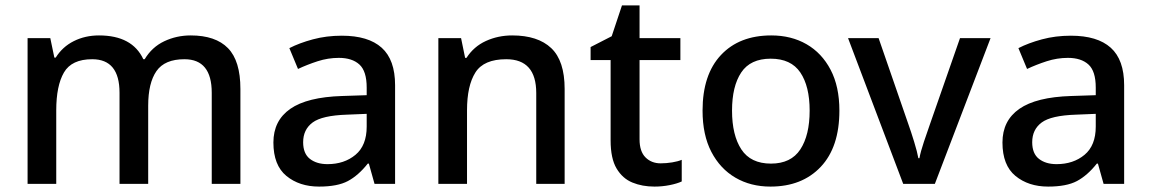

<svg xmlns="http://www.w3.org/2000/svg" viewBox="-20 -680 4255 710"><path d="M685 -549Q777 -549 823 -502Q869 -455 869 -351V0H763V-337Q763 -461 662 -461Q589 -461 558.5 -417Q528 -373 528 -289V0H422V-337Q422 -461 321 -461Q245 -461 216.5 -412Q188 -363 188 -272V0H82V-539H166L181 -467H186Q211 -507 253 -528Q295 -549 346 -549Q469 -549 510 -461H515Q542 -506 587.5 -527.5Q633 -549 685 -549Z M1244 -548Q1342 -548 1391.5 -503.5Q1441 -459 1441 -365V0H1365L1344 -75H1340Q1305 -31 1266.5 -10.5Q1228 10 1160 10Q1087 10 1039 -29.5Q991 -69 991 -153Q991 -234 1053.5 -277.5Q1116 -321 1245 -325L1336 -328V-356Q1336 -417 1309 -441.5Q1282 -466 1233 -466Q1193 -466 1154.5 -453.5Q1116 -441 1082 -425L1050 -502Q1087 -521 1137 -534.5Q1187 -548 1244 -548ZM1263 -256Q1171 -253 1136 -227Q1101 -201 1101 -154Q1101 -112 1126 -92.5Q1151 -73 1191 -73Q1253 -73 1294.5 -107.5Q1336 -142 1336 -212V-259Z M1874 -549Q1969 -549 2018.5 -502Q2068 -455 2068 -351V0H1963V-336Q1963 -461 1852 -461Q1769 -461 1738 -412Q1707 -363 1707 -272V0H1601V-539H1685L1700 -466H1705Q1732 -508 1777 -528.5Q1822 -549 1874 -549Z M2423 -76Q2444 -76 2465.5 -79.5Q2487 -83 2501 -89V-9Q2484 -1 2456.5 4.5Q2429 10 2400 10Q2355 10 2318.5 -5Q2282 -20 2260 -57Q2238 -94 2238 -161V-458H2164V-506L2242 -546L2280 -660H2345V-539H2496V-458H2345V-165Q2345 -120 2367 -98Q2389 -76 2423 -76Z M3084 -271Q3084 -136 3015 -63Q2946 10 2829 10Q2756 10 2699.5 -23Q2643 -56 2610.5 -118.5Q2578 -181 2578 -271Q2578 -404 2646 -476.5Q2714 -549 2832 -549Q2906 -549 2962.5 -516.5Q3019 -484 3051.5 -422Q3084 -360 3084 -271ZM2687 -271Q2687 -180 2721.5 -127.5Q2756 -75 2831 -75Q2905 -75 2939.5 -127.5Q2974 -180 2974 -271Q2974 -361 2939.5 -412Q2905 -463 2830 -463Q2755 -463 2721 -412Q2687 -361 2687 -271Z M3320 0 3116 -539H3229L3339 -221Q3349 -193 3360.5 -155.5Q3372 -118 3376 -95H3380Q3384 -118 3396.5 -155.5Q3409 -193 3419 -221L3530 -539H3643L3437 0Z M3940 -548Q4038 -548 4087.5 -503.5Q4137 -459 4137 -365V0H4061L4040 -75H4036Q4001 -31 3962.5 -10.5Q3924 10 3856 10Q3783 10 3735 -29.5Q3687 -69 3687 -153Q3687 -234 3749.5 -277.5Q3812 -321 3941 -325L4032 -328V-356Q4032 -417 4005 -441.5Q3978 -466 3929 -466Q3889 -466 3850.5 -453.5Q3812 -441 3778 -425L3746 -502Q3783 -521 3833 -534.5Q3883 -548 3940 -548ZM3959 -256Q3867 -253 3832 -227Q3797 -201 3797 -154Q3797 -112 3822 -92.5Q3847 -73 3887 -73Q3949 -73 3990.5 -107.5Q4032 -142 4032 -212V-259Z"/></svg>

Font: Noto Sans Myanmar UI Medium
Style: Regular
Weight: 500
Designer: Monotype Design Team
Foundry: Monotype Imaging Inc.
Version: Version 2.103; ttfautohint (v1.8.4.7-5d5b)